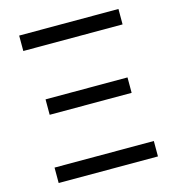

<svg xmlns="http://www.w3.org/2000/svg" viewBox="-105 -788 809 878"><g transform="rotate(-15 300.0 -349.0)"><path d="M65 -625V-698H535V-625ZM65 0V-73H535V0ZM106 -312V-385H494V-312Z"/></g></svg>

Font: Lilex
Style: Regular
Weight: 400
Monospace: yes
Designer: Mike Abbink, Paul van der Laan, Pieter van Rosmalen, Mikhael Khrustik
Foundry: Mikhael Khrustik
Version: Version 2.510